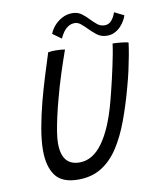

<svg xmlns="http://www.w3.org/2000/svg" viewBox="-95 -934 830 1026"><g transform="rotate(-10 320.0 -421.0)"><path d="M247 19.5Q159 19.5 123 -29.8Q87 -79 87 -166Q87 -218 98.5 -284Q110 -350 129.5 -425.5Q145.5 -485.5 165 -549.8Q184.5 -614 205.5 -678.5Q215 -680 226.2 -680.8Q237.5 -681.5 247.5 -681.5Q262 -681.5 274.8 -680.2Q287.5 -679 296.5 -677.5Q277 -623 255.2 -555.8Q233.5 -488.5 216 -421.5Q203.5 -375.5 193.8 -331.8Q184 -288 178.2 -251.5Q172.5 -215 172.5 -189.5Q172.5 -69.5 269.5 -69.5Q341 -69.5 395.5 -145.2Q450 -221 487 -362Q493 -385 500.5 -415Q508 -445 515.8 -478.5Q523.5 -512 530.8 -545.8Q538 -579.5 543.8 -610Q549.5 -640.5 552.5 -665Q563 -665 575.8 -664Q588.5 -663 600.8 -661.8Q613 -660.5 622.8 -658.8Q632.5 -657 637.5 -655.5Q634 -626 627 -587.5Q620 -549 610.8 -507.5Q601.5 -466 590.5 -426.5Q564.5 -329 534.2 -247.5Q504 -166 465 -106.2Q426 -46.5 372.8 -13.5Q319.5 19.5 247 19.5ZM243.5 -771.5Q250.5 -792 268.2 -813Q286 -834 311.8 -848Q337.5 -862 368 -862Q397.5 -862 418.2 -846.5Q439 -831 456 -812.5Q472 -795.5 489 -781.8Q506 -768 528.5 -768Q551.5 -768 566.5 -786Q581.5 -804 589 -828L640.5 -802.5Q638 -792 629.5 -776.5Q621 -761 607.2 -746Q593.5 -731 574.5 -721Q555.5 -711 531.5 -711Q499.5 -711 476.5 -729Q453.5 -747 434.5 -767Q419 -783 403.8 -795.2Q388.5 -807.5 372 -807.5Q351.5 -807.5 335.8 -797Q320 -786.5 308.8 -770.5Q297.5 -754.5 290.5 -737.5Z"/></g></svg>

Font: Grandstander Thin Light
Style: Italic
Weight: 300
Italic angle: -15°
Version: Version 1.200